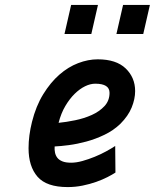

<svg xmlns="http://www.w3.org/2000/svg" viewBox="-20 -750 629 780"><path d="M449 -49Q437 -41 416.5 -30.5Q396 -20 370.5 -11Q345 -2 315.5 4Q286 10 255 10Q169 10 132.5 -32Q96 -74 96 -148Q96 -199 110 -255Q126 -319 155.5 -367Q185 -415 221 -446.5Q257 -478 297.5 -493.5Q338 -509 377 -509Q452 -509 490.5 -472Q529 -435 529 -380Q529 -348 515 -313.5Q501 -279 469 -247Q441 -220 404.5 -202.5Q368 -185 331 -175Q294 -165 260 -160.5Q226 -156 202 -155Q201 -142 203.5 -130Q206 -118 213 -109Q220 -100 233.5 -94.5Q247 -89 269 -89Q290 -89 315 -96Q340 -103 364.5 -113Q389 -123 411 -135Q433 -147 448 -157ZM367 -410Q347 -410 325.5 -399.5Q304 -389 283.5 -369Q263 -349 245.5 -319.5Q228 -290 218 -251Q249 -254 285.5 -261.5Q322 -269 353 -283Q384 -297 404.5 -319Q425 -341 425 -373Q425 -410 367 -410ZM269 -730H378L351 -612H242ZM480 -730H589L562 -612H453Z"/></svg>

Font: Panefresco 800wt
Style: Italic
Weight: 800
Foundry: Campivisivi & Chank Co
Version: Version 1.001